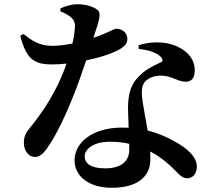

<svg xmlns="http://www.w3.org/2000/svg" viewBox="-20 -830 1040 909"><path d="M592 -149V-122C592 -65 552 -33 478 -33C408 -33 381 -57 381 -90C381 -122 419 -159 500 -159C533 -159 564 -156 592 -149ZM637 -598C680 -594 716 -583 738 -564C748 -556 752 -547 747 -538C716 -522 665 -503 627 -457C597 -422 586 -378 586 -315L589 -225L559 -226C413 -226 333 -152 333 -71C333 3 399 59 509 59C624 59 692 12 692 -77L691 -113C728 -94 758 -71 783 -48C822 -14 836 14 866 14C889 14 912 -3 912 -42C912 -86 868 -128 805 -161C772 -180 731 -199 679 -212C670 -266 660 -315 656 -344C650 -383 648 -417 663 -439C678 -460 709 -471 738 -472C793 -473 820 -443 859 -443C891 -443 902 -466 902 -498C902 -554 860 -599 792 -620C751 -632 693 -634 636 -616ZM266 -776C276 -772 294 -765 310 -753C327 -740 335 -728 335 -707C334 -683 330 -655 323 -624C293 -618 258 -613 229 -613C165 -613 133 -637 91 -669L76 -661C104 -550 142 -525 225 -525C247 -525 270 -526 295 -529C251 -400 183 -299 117 -219C99 -197 93 -178 93 -154C93 -120 112 -87 146 -87C174 -87 194 -113 219 -152C294 -272 354 -442 388 -544C455 -558 517 -578 552 -600C569 -611 583 -624 583 -646C583 -678 554 -694 531 -694C518 -694 495 -675 422 -651C451 -737 461 -768 441 -784C420 -799 386 -810 347 -810C320 -810 285 -800 266 -790Z"/></svg>

Font: Noto Serif CJK KR
Style: Bold
Weight: 700
Designer: Ryoko NISHIZUKA 西塚涼子 (kana & ideographs); Frank Grießhammer (Latin, Greek & Cyrillic); Wenlong ZHANG 张文龙 (bopomofo); San
Foundry: Adobe
Version: Version 2.001;hotconv 1.1.0;makeotfexe 2.6.0